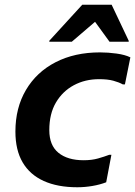

<svg xmlns="http://www.w3.org/2000/svg" viewBox="-20 -780 570 810"><path d="M45 -225Q45 -325 89.5 -400.5Q134 -476 214.5 -517.5Q295 -559 402 -559Q436 -559 472 -554Q508 -549 530 -538L507 -424H498Q482 -433 458 -439.5Q434 -446 398 -446Q339 -446 291.5 -420.5Q244 -395 216 -347.5Q188 -300 188 -231Q188 -167 226.5 -135.5Q265 -104 333 -104Q367 -104 393.5 -111.5Q420 -119 441 -127H450L428 -11Q402 -1 370 4.5Q338 10 306 10Q223 10 164.5 -16.5Q106 -43 75.5 -95Q45 -147 45 -225ZM188 -604V-608L327 -760H451L523 -608V-604H442L381 -688L283 -604Z"/></svg>

Font: Kufam SemiBold
Style: Italic
Weight: 600
Italic angle: -11°
Designer: Artur Schmal
Foundry: Original Type
Version: Version 1.301; ttfautohint (v1.8.3)